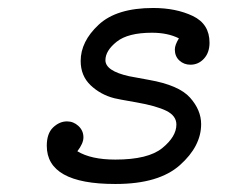

<svg xmlns="http://www.w3.org/2000/svg" viewBox="-20 -456 565 481"><path d="M97.2 -90.8Q97.2 -121.6 113 -136.7Q128.9 -151.9 147.9 -151.9Q164.1 -151.9 176.5 -140.4Q189 -128.9 189 -111.8Q189 -96.7 173.8 -77.1Q208 -56.2 269 -56.2Q351.1 -56.2 386.5 -85Q421.9 -113.8 421.9 -144Q421.9 -166 396.5 -178.5Q371.1 -190.9 322 -199.5Q272.9 -208 266.1 -210Q231.9 -218.8 207 -242.4Q182.1 -266.1 182.1 -303.2Q182.1 -352.1 227.1 -394Q272 -436 363.8 -436Q420.9 -436 462.9 -416Q504.9 -396 504.9 -349.1Q504.9 -324.2 491 -309.1Q477.1 -293.9 457 -293.9Q440.9 -293.9 429.4 -304.4Q418 -314.9 418 -332Q418 -343.3 428.2 -359.9Q400.4 -374 360.8 -374Q300.8 -374 272.5 -351.6Q244.1 -329.1 244.1 -305.2Q244.1 -278.3 303.2 -265.1Q309.1 -264.2 353 -255.9Q428.2 -242.7 456.1 -211.4Q483.9 -180.2 483.9 -145Q483.9 -89.8 430.9 -42.5Q377.9 4.9 270 4.9Q269 4.9 268.1 4.9Q97.2 4.9 97.2 -90.8Z"/></svg>

Font: CMU Typewriter Text
Style: Italic
Weight: 500
Italic angle: -14.04°
Version: Version 0.7.0